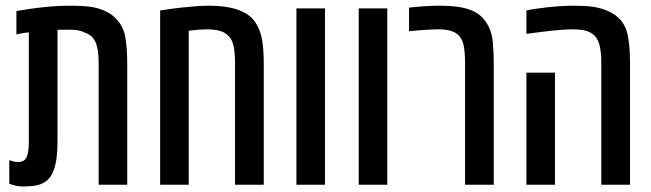

<svg xmlns="http://www.w3.org/2000/svg" viewBox="-20 -660 2327 686"><path d="M61 6.3Q39.6 6.3 13.2 -3.4V-87.9Q30.8 -81.1 43.9 -81.1Q68.8 -81.1 75.9 -100.3Q83 -119.6 83 -151.9V-544.4Q71.8 -543.5 60.8 -541.5Q49.8 -539.6 38.6 -537.1V-620.6Q57.1 -624 87.6 -628.4Q118.2 -632.8 154.3 -636.2Q190.4 -639.6 225.1 -639.6Q278.8 -639.6 306.2 -635.3Q333.5 -630.9 355.5 -620.6Q379.4 -609.9 395.5 -592.3Q420.4 -566.9 427.5 -528.1Q434.6 -489.3 434.6 -435.1V0H332.5V-435.1Q332.5 -484.9 321 -510Q309.6 -535.2 282.7 -543.5Q269.5 -550.8 249.5 -553.2Q241.2 -553.7 225.1 -554Q209 -554.2 185.5 -553.7V-151.9Q185.5 -121.1 182.1 -95.2Q178.7 -69.3 170.9 -49.8Q159.2 -17.6 131.8 -4.9Q116.2 2.4 97.4 4.4Q78.6 6.3 61 6.3Z M552.2 0V-622.6Q573.2 -626 593.3 -628.7Q613.3 -631.3 631.8 -633.3Q658.7 -636.2 682.9 -637.9Q707 -639.6 727.1 -639.6Q828.1 -639.6 874 -601.1Q888.7 -587.9 897.9 -570.8Q912.1 -546.4 917.2 -512.7Q922.4 -479 922.4 -435.1V0H819.8V-435.1Q819.8 -471.2 814.7 -494.9Q809.6 -518.6 795.9 -532.2Q783.2 -544.9 764.4 -550Q745.6 -555.2 718.3 -555.2Q693.8 -555.2 654.3 -550.3V0Z M1039.1 0V-629.9H1141.1V0Z M1261.7 0V-629.9H1363.8V0Z M1641.6 0V-435.1Q1641.6 -473.6 1636.5 -498.3Q1631.3 -522.9 1616.2 -536.1Q1604 -546.9 1586.4 -551Q1568.8 -555.2 1546.9 -555.2Q1527.8 -555.2 1495.1 -553Q1462.4 -550.8 1441.4 -548.3V-632.8Q1472.2 -636.2 1499.3 -637.9Q1526.4 -639.6 1548.3 -639.6Q1589.4 -639.6 1617.2 -635.5Q1645 -631.3 1667 -622.1Q1704.6 -606 1724.1 -568.4Q1737.3 -543.9 1740.7 -510.5Q1744.1 -477.1 1744.1 -435.1V0Z M2128.4 0V-435.1Q2128.4 -476.1 2121.3 -501.7Q2114.3 -527.3 2095.2 -540Q2082.5 -548.8 2065.2 -552Q2047.9 -555.2 2024.9 -555.2Q1999.5 -555.2 1962.9 -551.5Q1926.3 -547.9 1860.8 -539.1V-622.6Q1874.5 -626 1893.1 -628.4Q1911.6 -630.9 1934.1 -633.8Q1964.8 -637.2 1988.3 -638.4Q2011.7 -639.6 2030.3 -639.6Q2072.3 -639.6 2098.4 -635.7Q2124.5 -631.8 2145 -623.5Q2167.5 -614.3 2183.1 -602.1Q2213.4 -577.6 2222.2 -537.4Q2231 -497.1 2231 -435.1V0ZM1860.8 0V-400.4H1962.9V0Z"/></svg>

Font: Open Sans Condensed SemiBold
Style: Regular
Weight: 600
Width: 3
Designer: Monotype Design Team
Foundry: Monotype Imaging Inc.
Version: Version 3.000; ttfautohint (v1.8.4)